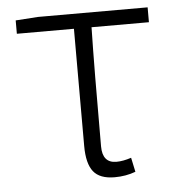

<svg xmlns="http://www.w3.org/2000/svg" viewBox="-45 -575 582 630"><g transform="rotate(-5 246.5 -260.0)"><path d="M308 13Q259 13 238 -13.5Q217 -40 217 -98V-484H29V-528L103 -533H464V-484H275Q272 -350 272 -92Q272 -37 318 -37Q340 -37 367 -46L377 1Q345 13 308 13Z"/></g></svg>

Font: Noto Sans Korean Light
Style: Regular
Weight: 300
Designer: Ryoko NISHIZUKA  (kana & ideographs); Paul D. Hunt (Latin, Greek & Cyrillic); Wenlong ZHANG  (bopomofo); Sandoll Communi
Foundry: Adobe Systems Incorporated
Version: Version 1.000;PS 1;hotconv 1.0.78;makeotf.lib2.5.61930